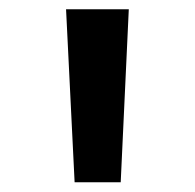

<svg xmlns="http://www.w3.org/2000/svg" viewBox="-20 -844 410 404"><path d="M137 -460.5 119 -824.5H251L234 -460.5Z"/></svg>

Font: Merriweather Sans Medium
Style: Regular
Weight: 500
Designer: Eben Sorkin
Foundry: Eben Sorkin
Version: Version 2.001